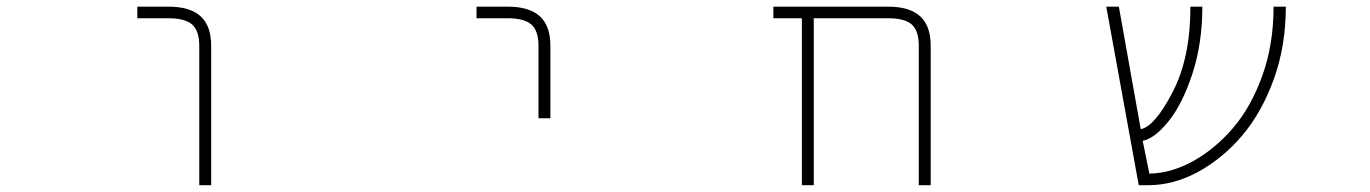

<svg xmlns="http://www.w3.org/2000/svg" viewBox="-20 -544 4040 566"><path d="M476.6 -490.2H384.8V-524.4H476.6Q540 -524.4 571.3 -496.1Q602.5 -467.8 602.5 -409.2V2H567.4V-409.2Q567.4 -453.1 546.4 -471.7Q525.4 -490.2 476.6 -490.2Z M1476.6 -490.2H1384.8V-524.4H1476.6Q1540 -524.4 1571.3 -496.1Q1602.5 -467.8 1602.5 -409.2V-195.3H1567.4V-409.2Q1567.4 -453.1 1546.4 -471.7Q1525.4 -490.2 1476.6 -490.2Z M2723.6 -409.2V2H2688.5V-409.2Q2688.5 -453.1 2668 -471.7Q2647.5 -490.2 2597.7 -490.2H2378.9V2H2343.8V-490.2H2259.8V-524.4H2597.7Q2661.1 -524.4 2692.4 -496.1Q2723.6 -467.8 2723.6 -409.2Z M3770.5 -524.4Q3770.5 -409.2 3735.4 -311.5Q3700.2 -213.9 3643.1 -146Q3585.9 -78.1 3513.2 -38.1Q3440.4 2 3364.3 2H3336.9L3241.2 -524.4H3278.3L3342.8 -163.1Q3384.8 -171.9 3437 -272.9Q3489.3 -374 3489.3 -524.4H3524.4Q3524.4 -416 3495.1 -326.7Q3465.8 -237.3 3424.8 -186.5Q3383.8 -135.7 3348.6 -128.9L3368.2 -32.2Q3431.6 -33.2 3496.1 -68.4Q3561.5 -104.5 3614.7 -166.5Q3668 -228.5 3701.2 -320.8Q3734.4 -413.1 3734.4 -524.4Z"/></svg>

Font: Gen Shin Gothic Monospace ExtraLight
Style: Regular
Weight: 200
Designer: [Source Han Sans]
Ryoko NISHIZUKA  (kana & ideographs); Paul D. Hunt (Latin, Greek & Cyrillic); Wenlong ZHANG  (bopomofo
Version: Version 1.002.20150607